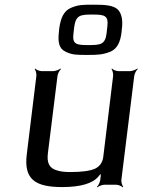

<svg xmlns="http://www.w3.org/2000/svg" viewBox="-20 -787 613 818"><path d="M245 10C325 10 377 -6 401 -37C404 -42 412 -47 413 -51L410 -53C408 -49 410 -41 409 -36L407 -20C406 -11 399 4 393 9L395 11C400 6 416 0 425 0H475C484 0 498 6 503 11L505 9C501 4 496 -11 497 -20L552 -464C553 -473 561 -488 567 -493L565 -495C559 -490 543 -484 534 -484H484C475 -484 461 -490 457 -495L455 -493C459 -488 463 -473 462 -464L420 -119C417 -94 404 -77 384 -68C364 -59 329 -54 279 -54C256 -54 238 -56 223 -61C190 -70 179 -93 184 -134L225 -464C226 -473 234 -488 240 -493L238 -495C232 -490 216 -484 207 -484H157C148 -484 134 -490 130 -495L128 -493C132 -488 136 -473 135 -464L94 -129C81 -23 130 10 245 10ZM499 -663C504 -697 499 -726 485 -743C466 -766 423 -767 378 -767C332 -767 313 -767 281 -753C250 -739 238 -708 232 -663L231 -651C226 -608 231 -580 259 -567C287 -553 306 -553 352 -553C398 -553 418 -554 451 -567C480 -580 493 -608 498 -651L499 -663ZM357 -595C307 -595 287 -597 293 -644L296 -671C303 -722 321 -725 373 -725C425 -725 444 -722 437 -671L434 -644C428 -597 407 -595 357 -595Z"/></svg>

Font: Gamestation Storm Oblique 
Style: Italic
Weight: 400
Designer: Jonas Hecksher
Foundry: Jonas Hecksher, Playtypeª, e-types AS
Version: Version 1.003